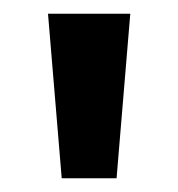

<svg xmlns="http://www.w3.org/2000/svg" viewBox="-20 -720 260 280"><path d="M70 -460 50 -700H170L150 -460Z"/></svg>

Font: Tektur Medium
Style: Regular
Weight: 500
Designer: Adam Jagosz
Foundry: Adam Jagosz
Version: Version 1.005;gftools[0.9.30]